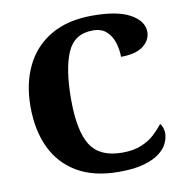

<svg xmlns="http://www.w3.org/2000/svg" viewBox="-82 -802 853 889"><g transform="rotate(-10 345.0 -357.0)"><path d="M407 10Q290 10 211.5 -36Q133 -82 94 -164.5Q55 -247 55 -358Q55 -466 95 -548.5Q135 -631 214 -677.5Q293 -724 410 -724Q529 -724 588.5 -690Q648 -656 648 -606Q648 -567 613 -540Q578 -513 508 -513Q508 -546 498 -579Q488 -612 464.5 -634Q441 -656 400 -656Q313 -656 279.5 -578.5Q246 -501 246 -358Q246 -209 289 -142Q332 -75 438 -75Q490 -75 527.5 -90.5Q565 -106 590 -129.5Q615 -153 632 -175Q639 -169 643.5 -155.5Q648 -142 648 -130Q648 -108 637 -83.5Q626 -59 599 -38Q572 -17 525.5 -3.5Q479 10 407 10Z"/></g></svg>

Font: Noto Serif Georgian ExtraBold
Style: Regular
Weight: 800
Designer: Monotype Design Team, Akaki Razmadze
Foundry: Google LLC
Version: Version 2.003; ttfautohint (v1.8.4.7-5d5b)